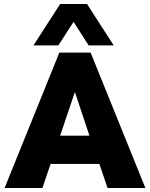

<svg xmlns="http://www.w3.org/2000/svg" viewBox="-20 -944 753 964"><path d="M3 0 278 -680H435L710 0H520L479 -121H234L193 0ZM282 -263H429L356 -482ZM148 -716 282 -924H417L551 -716H425L326 -871H373L273 -716Z"/></svg>

Font: Teachers ExtraBold
Style: Regular
Weight: 800
Designer: Alfredo Marco Pradil, Chank Diesel
Version: Version 1.001